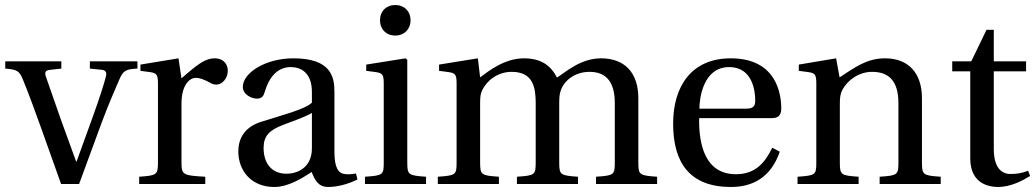

<svg xmlns="http://www.w3.org/2000/svg" viewBox="-20 -735 4137 767"><path d="M1 -461C48 -457 57 -453 72 -416C99 -350 122 -285 147 -216L224 0H296L385 -242C414 -320 443 -386 457 -418C472 -453 483 -459 529 -461V-490H339V-461L388 -456C404 -454 407 -443 403 -429C395 -397 376 -339 353 -275L286 -90H284L223 -258C203 -315 183 -373 164 -427C157 -446 161 -454 180 -456L225 -461V-490H1Z M536 0H800V-29C711 -34 705 -36 705 -87V-321C705 -398 739 -424 762 -424C778 -424 795 -418 824 -402C831 -398 839 -397 844 -397C868 -397 890 -422 890 -453C890 -475 876 -502 837 -502C801 -502 771 -480 705 -422L693 -502L541 -477V-452L579 -447C605 -443 611 -438 611 -402V-87C611 -36 606 -34 536 -29Z M932 -130C932 -55 982 12 1076 12C1134 12 1193 -27 1225 -48C1239 -11 1255 12 1290 12C1327 12 1370 1 1408 -18L1402 -42C1388 -39 1366 -37 1351 -41C1333 -45 1316 -64 1316 -127V-369C1316 -427 1303 -502 1152 -502C1039 -502 950 -443 950 -388C950 -356 987 -341 1006 -341C1027 -341 1033 -352 1038 -369C1060 -443 1101 -467 1141 -467C1180 -467 1226 -447 1226 -367V-325C1201 -299 1104 -274 1025 -249C953 -227 932 -177 932 -130ZM1033 -144C1033 -191 1055 -215 1111 -236C1151 -251 1204 -270 1226 -284V-143C1226 -62 1164 -41 1125 -41C1063 -41 1033 -85 1033 -144Z M1498 -654C1498 -618 1523 -593 1559 -593C1595 -593 1620 -618 1620 -654C1620 -690 1595 -715 1559 -715C1523 -715 1498 -690 1498 -654ZM1438 0H1682V-29C1611 -34 1607 -36 1607 -87V-496L1600 -502L1443 -477V-452L1481 -447C1507 -443 1513 -438 1513 -402V-87C1513 -36 1510 -34 1438 -29Z M1729 0H1973V-29C1902 -34 1898 -36 1898 -87V-321C1898 -346 1899 -360 1906 -374C1925 -414 1969 -448 2024 -448C2110 -448 2120 -385 2120 -323V-87C2120 -36 2117 -34 2045 -29V0H2289V-29C2218 -34 2214 -36 2214 -87V-321C2214 -346 2215 -360 2221 -376C2236 -416 2279 -448 2335 -448C2398 -448 2436 -412 2436 -323V-87C2436 -36 2433 -34 2361 -29V0H2605V-29C2534 -34 2530 -36 2530 -87V-343C2530 -444 2476 -502 2381 -502C2299 -502 2240 -447 2205 -425C2181 -472 2143 -502 2073 -502C1996 -502 1933 -452 1898 -426L1889 -502L1734 -477V-452L1772 -447C1798 -443 1804 -438 1804 -402V-87C1804 -36 1801 -34 1729 -29Z M2669 -241C2669 -83 2737 12 2900 12C3011 12 3068 -50 3095 -129L3065 -145C3037 -87 2999 -39 2920 -39C2796 -39 2771 -159 2773 -263H3061C3082 -263 3101 -268 3101 -301C3101 -360 3082 -502 2899 -502C2743 -502 2669 -391 2669 -241ZM2774 -301C2774 -342 2789 -467 2893 -467C2986 -467 2997 -372 2997 -333C2997 -314 2991 -301 2963 -301Z M3166 0H3410V-29C3339 -34 3335 -36 3335 -87V-321C3335 -346 3337 -360 3345 -376C3366 -415 3411 -448 3464 -448C3532 -448 3569 -410 3569 -323V-87C3569 -36 3566 -34 3494 -29V0H3738V-29C3667 -34 3663 -36 3663 -87V-343C3663 -444 3608 -502 3516 -502C3442 -502 3396 -466 3334 -426L3320 -502L3171 -477V-452L3209 -447C3235 -443 3241 -438 3241 -402V-87C3241 -36 3238 -34 3166 -29Z M3784 -450H3856V-102C3856 0 3932 12 3967 12C4018 12 4066 -14 4095 -32L4087 -53C4063 -43 4041 -40 4016 -40C3982 -40 3950 -64 3950 -140V-450H4079V-490H3950V-616H3921L3860 -490H3784Z"/></svg>

Font: Lingua Franca
Style: Regular
Weight: 400
Version: Version 1.19